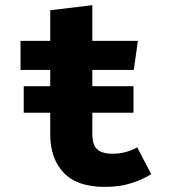

<svg xmlns="http://www.w3.org/2000/svg" viewBox="-20 -702 655 739"><path d="M562.1 -31.8Q530.3 -11.3 485.1 3.1Q440 17.4 383.6 17.4Q276.9 17.4 225.1 -37.2Q173.3 -91.8 173.3 -185.6V-268.2H71.3V-370.3H173.3V-432.8H59V-544.6H173.3V-662.6L335.4 -682.1V-544.6H510.8L494.9 -432.8H335.4V-370.3H493.8V-268.2H335.4V-185.6Q335.4 -145.1 353.8 -127.7Q372.3 -110.3 412.8 -110.3Q441.5 -110.3 465.4 -117.2Q489.2 -124.1 508.2 -134.9Z"/></svg>

Font: Fira Code
Style: Bold
Weight: 700
Monospace: yes
Designer: Carrois Corporate, Edenspiekermann AG, Nikita Prokopov
Foundry: Carrois Corporate, Edenspiekermann AG, Nikita Prokopov
Version: Version 6.000; ttfautohint (v1.8.2) -l 8 -r 50 -G 200 -x 14 